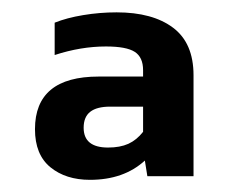

<svg xmlns="http://www.w3.org/2000/svg" viewBox="-20 -674 374 314"><path d="M216.9 -411.4 221 -385.8H296.5V-550.9Q296.5 -603.6 263 -628.7Q229.6 -653.8 170.7 -653.8Q143.2 -653.8 116.1 -649.3Q89 -644.8 69.4 -636.9V-584Q112.2 -598 153.3 -598Q186.9 -598 200.5 -589.1Q214 -580.3 214 -559.2V-548.8H141.4Q37.2 -548.8 37.2 -462.7Q37.2 -421.1 62.4 -400.5Q87.6 -379.9 127.1 -379.9Q182.5 -379.9 216.9 -411.4ZM116.8 -465.1Q116.8 -482.8 127.6 -491.2Q138.4 -499.6 160.1 -499.6H214V-458.4Q203.5 -445 189.9 -438.8Q176.3 -432.7 156.7 -432.7Q116.8 -432.7 116.8 -465.1Z"/></svg>

Font: Arad-VF Thin Dots1
Style: Regular
Weight: 100
Designer: Mohammad Darvishi
Version: Version 1.000;August 30, 2024;FontCreator 15.0.0.2992 64-bit